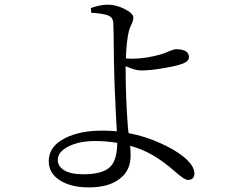

<svg xmlns="http://www.w3.org/2000/svg" viewBox="-20 -773 1040 829"><path d="M363.3 36.1Q286.1 36.1 238.3 5.4Q190.4 -25.4 190.4 -77.1Q190.4 -141.6 261.7 -176.8Q325.2 -209 420.9 -209Q455.1 -209 484.4 -206.1Q483.4 -231.4 479.5 -297.9Q472.7 -437.5 472.7 -481.4Q472.7 -495.1 471.7 -527.3Q470.7 -657.2 469.2 -672.9Q467.8 -688.5 461.9 -695.8Q456.1 -703.1 442.4 -708Q416 -715.8 374 -717.8L372.1 -738.3Q414.1 -752.9 444.3 -752.9Q481.4 -752.9 518.6 -733.9Q555.7 -714.8 555.7 -697.3Q555.7 -684.6 546.9 -666Q539.1 -650.4 536.1 -637.7Q526.4 -596.7 523.4 -520.5Q534.2 -519.5 551.8 -519.5Q609.4 -519.5 677.7 -539.1Q690.4 -543 710 -551.8Q731.4 -560.5 739.3 -560.5Q795.9 -560.5 795.9 -526.4Q795.9 -505.9 759.8 -495.1Q732.4 -486.3 685.5 -478.5Q629.9 -468.8 587.9 -468.8Q563.5 -468.8 522.5 -487.3V-474.6Q522.5 -352.5 532.2 -223.6Q534.2 -206.1 535.2 -198.2Q608.4 -184.6 675.8 -153.3Q732.4 -127.9 770.5 -97.7Q819.3 -58.6 819.3 -24.4Q819.3 3.9 791 3.9Q777.3 3.9 740.2 -28.3Q685.5 -77.1 636.7 -104.5Q596.7 -127.9 542 -143.6Q543.9 -118.2 543.9 -100.6Q543.9 -37.1 498 -2Q451.2 36.1 363.3 36.1ZM338.9 -20.5Q424.8 -20.5 457 -53.7Q485.4 -83 486.3 -156.2Q437.5 -164.1 391.6 -164.1Q321.3 -164.1 275.4 -140.6Q229.5 -117.2 229.5 -82Q229.5 -54.7 256.8 -38.1Q286.1 -20.5 338.9 -20.5Z"/></svg>

Font: Bpmf Zihi Only R
Style: R
Weight: 400
Foundry: But Ko
Version: Version 1.320